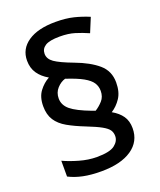

<svg xmlns="http://www.w3.org/2000/svg" viewBox="-142 -854 790 948"><g transform="rotate(-20 252.5 -379.5)"><path d="M65 -394Q65 -442 87.5 -472Q110 -502 140 -518Q105 -538 86 -566Q67 -594 67 -633Q67 -694 119 -729.5Q171 -765 264 -765Q318 -765 358.5 -755Q399 -745 437 -729L406 -654Q372 -669 338 -679.5Q304 -690 259 -690Q205 -690 182.5 -675.5Q160 -661 160 -635Q160 -608 187 -589Q214 -570 283 -544Q358 -516 401 -479Q444 -442 444 -382Q444 -332 423 -300.5Q402 -269 373 -251Q407 -232 425 -206Q443 -180 443 -142Q443 -72 385.5 -33Q328 6 226 6Q172 6 131 -2.5Q90 -11 57 -28V-111Q91 -95 138 -81.5Q185 -68 229 -68Q297 -68 323 -88Q349 -108 349 -135Q349 -153 340 -166.5Q331 -180 305 -194.5Q279 -209 228 -229Q177 -249 140 -270Q103 -291 84 -320.5Q65 -350 65 -394ZM150 -404Q150 -369 180 -344Q210 -319 284 -291L301 -285Q322 -298 340 -318Q358 -338 358 -369Q358 -393 345.5 -412Q333 -431 302 -448.5Q271 -466 213 -485Q189 -478 169.5 -456.5Q150 -435 150 -404Z"/></g></svg>

Font: Noto Sans Tangsa Medium
Style: Regular
Weight: 500
Version: Version 1.504